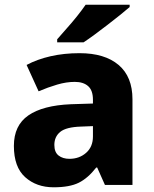

<svg xmlns="http://www.w3.org/2000/svg" viewBox="-20 -786 653 816"><path d="M318 -560Q425 -560 484 -510Q543 -460 543 -364V0H426L393 -74H389Q354 -29 315 -9.5Q276 10 208 10Q135 10 87 -33Q39 -76 39 -166Q39 -253 100.5 -295.5Q162 -338 281 -343L375 -346V-362Q375 -402 354.5 -420Q334 -438 298 -438Q262 -438 223 -426.5Q184 -415 144 -398L93 -510Q138 -534 195 -547Q252 -560 318 -560ZM324 -248Q261 -246 236 -225.5Q211 -205 211 -170Q211 -139 229 -125Q247 -111 275 -111Q317 -111 346 -136.5Q375 -162 375 -206V-250ZM531 -756Q515 -742 490 -722Q465 -702 436.5 -680Q408 -658 381.5 -638.5Q355 -619 335 -606H223V-619Q239 -638 262 -663.5Q285 -689 307 -716.5Q329 -744 344 -766H531Z"/></svg>

Font: Noto Sans Gujarati ExtraBold
Style: Regular
Weight: 800
Designer: Jelle Bosma - Monotype Design Team, Universal Thirst
Foundry: Monotype Imaging Inc.
Version: Version 2.106; ttfautohint (v1.8.4.7-5d5b)